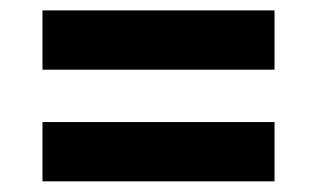

<svg xmlns="http://www.w3.org/2000/svg" viewBox="-20 -504 588 362"><path d="M497.6 -372.6H60.1V-484.4H497.6ZM497.6 -162.1H60.1V-273.9H497.6Z"/></svg>

Font: Roboto Avanza Slab
Style: Bold
Weight: 700
Designer: Google
Version: Version 1.100263; 2013; ttfautohint (v0.94.20-1c74) -l 8 -r 